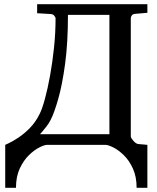

<svg xmlns="http://www.w3.org/2000/svg" viewBox="-20 -691 749 916"><path d="M4.9 205.1V0Q4.9 0 22.7 -8.3Q40.5 -16.6 67.4 -34.2Q94.2 -51.8 121.8 -79.6Q149.4 -107.4 168.9 -147Q181.2 -170.9 194.3 -219.2Q207.5 -267.6 219 -331.1Q230.5 -394.5 237.8 -464.8Q245.1 -535.2 245.1 -603Q245.1 -608.9 238.8 -616.2Q232.4 -623.5 222.2 -624L157.2 -627.9V-670.9H683.1V-629.9L625 -625Q614.3 -624.5 609.1 -617.7Q604 -610.8 604 -604V-40Q604 -33.2 616.2 -19.3Q628.4 -5.4 639.2 -3.9L683.1 0V205.1H631.8Q631.8 151.9 614 113Q596.2 74.2 570.6 49.3Q544.9 24.4 520.3 12.2Q495.6 0 481.9 0H205.1Q192.4 0 168 12.2Q143.6 24.4 117.9 49.3Q92.3 74.2 74.2 113Q56.2 151.9 56.2 205.1ZM170.9 -50.8H502V-620.1H304.2Q304.2 -487.8 290.8 -387.7Q277.3 -287.6 258.3 -220.7Q239.3 -153.8 222.2 -120.1Q213.9 -103.5 201.7 -87.6Q189.5 -71.8 180.2 -61.3Q170.9 -50.8 170.9 -50.8Z"/></svg>

Font: Charis
Style: Regular
Weight: 400
Designer: Walt Agee, Miriam Martin, Annie Olsen, Victor Gaultney, Lorna Priest, Alan Ward, Bob Hallissy, Martin Hosken, Sharon Cor
Foundry: SIL Global
Version: Version 7.000